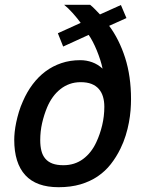

<svg xmlns="http://www.w3.org/2000/svg" viewBox="-20 -762 601 797"><path d="M405.8 -477.1Q402.3 -494.1 396 -513.9Q389.6 -533.7 381.8 -552.7Q374 -571.8 365.2 -588.6Q356.4 -605.5 348.1 -617.2L242.2 -568.8L220.2 -624L314.9 -667Q309.1 -675.3 300.5 -685.8Q292 -696.3 282.5 -707Q272.9 -717.8 263.2 -727.1Q253.4 -736.3 246.1 -742.2H354Q363.8 -734.4 374.8 -723.1Q385.7 -711.9 395 -702.1L481.9 -741.2L504.9 -687L433.1 -654.8Q474.6 -599.1 499.3 -522.5Q523.9 -445.8 523.9 -350.1Q523.9 -329.1 522 -304.4Q520 -279.8 515.1 -253.4Q510.3 -227.1 501.7 -199.5Q493.2 -171.9 480 -145Q462.9 -109.9 439.9 -80.6Q417 -51.3 385.7 -30Q354.5 -8.8 314.2 3.2Q273.9 15.1 223.1 15.1Q130.9 15.1 85 -34.9Q39.1 -85 39.1 -182.1Q39.1 -195.8 41 -214.6Q43 -233.4 47.4 -254.4Q51.8 -275.4 58.6 -297.9Q65.4 -320.3 75.2 -341.8Q91.8 -380.4 115.5 -411.9Q139.2 -443.4 168.9 -465.6Q198.7 -487.8 234.9 -500Q271 -512.2 313 -512.2Q338.9 -512.2 362.5 -503.7Q386.2 -495.1 405.8 -477.1ZM147 -180.2Q147 -155.3 151.9 -136Q156.7 -116.7 168.2 -103.3Q179.7 -89.8 198 -83Q216.3 -76.2 243.2 -76.2Q290 -76.2 324.7 -101.8Q359.4 -127.4 379.9 -171.9Q395 -204.1 404.1 -241.9Q413.1 -279.8 413.1 -318.8Q413.1 -341.8 407.5 -360.6Q401.9 -379.4 390.1 -392.8Q378.4 -406.2 359.9 -413.6Q341.3 -420.9 314.9 -420.9Q290 -420.9 269 -413.3Q248 -405.8 230.5 -391.8Q212.9 -377.9 199.2 -358.9Q185.5 -339.8 175.8 -316.9Q162.6 -285.2 154.8 -251Q147 -216.8 147 -180.2Z"/></svg>

Font: Clear Sans Medium
Style: Italic
Weight: 500
Italic angle: -12°
Foundry: Intel Corporation
Version: Version 1.00